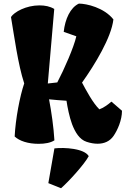

<svg xmlns="http://www.w3.org/2000/svg" viewBox="-20 -776 686 1049"><path d="M60.1 -30.3C85.9 -5.9 132.8 9.8 190.9 9.8C225.6 9.8 256.3 4.4 277.3 -9.3C272.9 -82.5 261.2 -163.6 248 -233.4C276.4 -230.5 311 -227.5 343.3 -225.6C348.6 -189.9 358.9 -137.7 373.5 -98.1C390.6 -53.2 414.6 -13.2 453.6 -1C474.6 5.9 494.6 9.3 513.2 9.3C549.8 9.3 580.6 -4.4 600.6 -33.7C622.1 -64.9 646.5 -119.6 646.5 -170.9L588.9 -220.7C567.4 -202.6 544.9 -186.5 522.9 -178.7C487.8 -212.4 449.2 -285.2 428.2 -324.7C498.5 -423.3 588.4 -571.3 599.6 -669.9C548.8 -734.4 452.6 -756.3 411.1 -756.3C364.3 -734.9 335.4 -671.4 328.1 -602.1L397 -577.6C383.8 -518.6 331.1 -397.9 293 -325.7L241.2 -319.8L276.4 -727.1C252.9 -741.2 226.1 -746.6 195.3 -746.6C122.6 -746.6 58.1 -710.9 40 -683.1C57.6 -580.6 78.1 -423.8 112.3 -320.3C88.4 -250.5 64.9 -126 60.1 -30.3ZM277.3 34.7 244.1 224.6 313.5 252.4C355 216.3 440.4 122.6 464.8 77.1C440.4 35.2 333 28.3 277.3 34.7Z"/></svg>

Font: Fruktur
Style: Regular
Weight: 400
Designer: Viktoriya Grabowska
Foundry: Viktoriya Grabowska
Version: Version 1.002